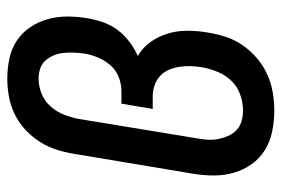

<svg xmlns="http://www.w3.org/2000/svg" viewBox="-146 -638 791 540"><g transform="rotate(-90 250.0 -367.5)"><path d="M210 8Q180 8 151 2Q122 -4 98.5 -18.5Q75 -33 59 -55.5Q43 -78 35 -105Q27 -132 27 -162Q27 -192 32 -221L88 -556Q92 -581 100 -605.5Q108 -630 122 -652Q136 -674 156 -692.5Q176 -711 200 -722.5Q224 -734 249.5 -738.5Q275 -743 299 -743Q328 -743 356 -737Q384 -731 406.5 -716Q429 -701 444 -678.5Q459 -656 466.5 -629.5Q474 -603 474 -574Q474 -545 469 -516Q465 -494 457.5 -472.5Q450 -451 436 -432.5Q422 -414 403 -399.5Q384 -385 363 -376Q387 -362 402.5 -340Q418 -318 426 -292Q434 -266 434 -237Q434 -208 429 -179Q425 -154 417 -129Q409 -104 393.5 -81.5Q378 -59 357 -41Q336 -23 311.5 -12Q287 -1 261 3.5Q235 8 210 8ZM210 -80Q232 -80 254.5 -88Q277 -96 293 -112.5Q309 -129 318 -150.5Q327 -172 331 -194Q334 -211 334.5 -227.5Q335 -244 332.5 -259.5Q330 -275 324 -289Q318 -303 306.5 -313.5Q295 -324 280 -329Q265 -334 249 -334H214L229 -422H264Q284 -422 303.5 -429.5Q323 -437 337 -453Q351 -469 359 -488.5Q367 -508 370 -527Q372 -542 372.5 -557Q373 -572 371.5 -586Q370 -600 364.5 -613Q359 -626 350 -636Q341 -646 327.5 -650.5Q314 -655 299 -655Q278 -655 257 -646.5Q236 -638 221 -621Q206 -604 198 -583.5Q190 -563 186 -542L131 -207Q128 -192 127.5 -176.5Q127 -161 130 -147Q133 -133 139 -120Q145 -107 155.5 -97.5Q166 -88 180.5 -84Q195 -80 210 -80Z"/></g></svg>

Font: Iosevka Term Curly SmBd Obl
Style: Regular
Weight: 600
Italic angle: -9°
Designer: Belleve Invis
Foundry: Belleve Invis
Version: Version 32.3.0